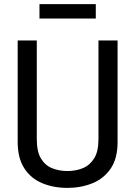

<svg xmlns="http://www.w3.org/2000/svg" viewBox="-20 -896 658 934"><path d="M459 -219V-699H552V-206Q552 -125 518.5 -76Q485 -27 429.5 -4.5Q374 18 308 18Q240 18 185 -5Q130 -28 98 -77.5Q66 -127 66 -206V-699H159V-219Q159 -158 179.5 -124.5Q200 -91 234 -77.5Q268 -64 308 -64Q349 -64 383 -78Q417 -92 438 -125.5Q459 -159 459 -219ZM172 -876H446V-806H172Z"/></svg>

Font: Fragment Mono
Style: Regular
Weight: 400
Monospace: yes
Designer: Wei Huang based on Nimbus Sans by URW Studio, based on Helvetica by Max Miedinger.
Foundry: Wei Huang
Version: Version 1.021; ttfautohint (v1.8.4.7-5d5b)